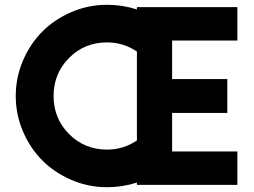

<svg xmlns="http://www.w3.org/2000/svg" viewBox="-20 -780 1072 810"><path d="M981.4 -608.9H706.1V-446.3H939V-303.7H706.1V-141.1H981.4V0H557.6V-9.8Q496.1 9.8 431.2 9.8Q353 9.8 281.7 -20.8Q210.4 -51.3 158.9 -102.8Q107.4 -154.3 76.9 -225.6Q46.4 -296.9 46.4 -375Q46.4 -453.1 76.9 -524.4Q107.4 -595.7 158.9 -647.2Q210.4 -698.7 281.7 -729.2Q353 -759.8 431.2 -759.8Q496.1 -759.8 557.6 -740.2V-750H981.4ZM431.2 -148.9Q501 -148.9 557.6 -187.5V-562.5Q501 -601.1 431.2 -601.1Q336.4 -601.1 271.2 -535.4Q206.1 -469.7 206.1 -375Q206.1 -280.3 271.2 -214.6Q336.4 -148.9 431.2 -148.9Z"/></svg>

Font: Now
Style: Bold
Weight: 700
Designer: Alfredo Marco Pradil
Foundry: Alfredo Marco Pradil
Version: Version 1.002;PS 001.002;hotconv 1.0.88;makeotf.lib2.5.64775